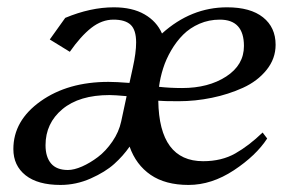

<svg xmlns="http://www.w3.org/2000/svg" viewBox="-20 -511 813 533"><path d="M475.6 -230Q433.6 -230 419.4 -231.4Q421.9 -63.5 543.9 -63.5Q595.2 -63.5 633.1 -85Q670.9 -106.4 709 -143.1L721.7 -126.5Q690.9 -79.1 629.2 -38.3Q567.4 2.4 503.4 2.4Q439 2.4 398.2 -25.6Q357.4 -53.7 339.8 -104Q321.8 -78.1 297.1 -55.9Q272.5 -33.7 231.9 -15.6Q191.4 2.4 147.9 2.4Q85 2.4 51 -24.4Q17.1 -51.3 17.1 -97.2Q17.1 -176.3 92.8 -230Q168.5 -283.7 281.2 -283.7Q302.2 -283.7 339.4 -280.8L348.6 -322.8Q357.9 -364.7 357.9 -393.1Q357.9 -427.7 342.8 -442.1Q327.6 -456.5 294.9 -456.5Q262.7 -456.5 233.4 -433.6Q204.1 -410.6 173.8 -367.2L118.2 -401.4L161.1 -461.4Q231.4 -490.7 295.9 -490.7Q347.2 -490.7 381.1 -471.2Q415 -451.7 429.7 -418Q510.3 -490.7 610.4 -490.7Q675.3 -490.7 710.2 -462.9Q745.1 -435.1 745.1 -386.7Q745.1 -348.1 720 -316.9Q694.8 -285.6 654.5 -267.3Q614.3 -249 568.1 -239.5Q522 -230 475.6 -230ZM168.5 -39.1Q185.5 -39.1 207.8 -48.8Q230 -58.6 252 -75.2Q273.9 -91.8 292 -118.2Q310.1 -144.5 316.4 -173.8L331.5 -244.1Q298.3 -247.1 284.2 -247.1Q200.2 -247.1 153.3 -208Q106.4 -168.9 106.4 -107.9Q106.4 -75.2 121.8 -57.1Q137.2 -39.1 168.5 -39.1ZM590.3 -456.5Q560.1 -456.5 533.7 -445.1Q507.3 -433.6 488.5 -414.8Q469.7 -396 455.3 -371.3Q440.9 -346.7 432.9 -321.3Q424.8 -295.9 421.4 -270Q452.1 -266.6 485.4 -266.6Q558.6 -266.6 607.9 -298.6Q657.2 -330.6 657.2 -383.3Q657.2 -456.5 590.3 -456.5Z"/></svg>

Font: Flanker
Style: Italic
Weight: 400
Italic angle: -12°
Designer: Flanker
Version: Version 2.027